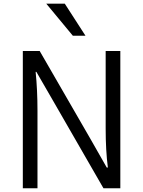

<svg xmlns="http://www.w3.org/2000/svg" viewBox="-20 -1003 763 1023"><path d="M101.6 0V-731.4H191.4L460.9 -264.6L548.8 -110.4H554.7Q543 -201.2 543 -317.4V-731.4H621.1V0H531.2L260.7 -469.7L173.8 -620.1H169.9Q179.7 -522.5 179.7 -414.1V0ZM226.6 -983.4H325.2L435.5 -812.5H368.2Z"/></svg>

Font: Gothic A1
Style: Regular
Weight: 400
Designer: HanYang I&C Co.,Ltd.
Foundry: HanYang I&C Co.,Ltd.
Version: Version 2.50